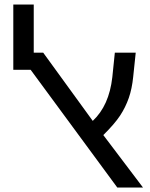

<svg xmlns="http://www.w3.org/2000/svg" viewBox="-20 -833 668 853"><path d="M439 -232.9 615.2 0H501L116.2 -522.9H39.1V-813H129.9V-599.1H171.9L392.1 -295.9Q464.8 -363.8 479 -490.2L490.2 -599.1H583L571.8 -492.2Q566.4 -438.5 552.2 -397.9Q537.6 -356 513.4 -319.3Q489.3 -282.7 439 -232.9Z"/></svg>

Font: Arimo Nerd Font
Style: Regular
Weight: 400
Designer: Steve Matteson
Foundry: Monotype Imaging Inc.
Version: Version 1.33;Nerd Fonts 3.2.1